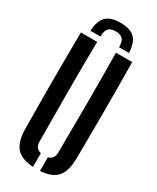

<svg xmlns="http://www.w3.org/2000/svg" viewBox="-242 -1029 903 1105"><g transform="rotate(30 210.0 -477.0)"><path d="M39.5 -157Q35.5 -478.5 39.5 -800H147.5Q145 -640 145.2 -469Q145.5 -298 147 -138Q147 -92.5 187 -83V8Q109 3 74.8 -35.8Q40.5 -74.5 39.5 -157ZM233.5 8V-83Q272 -92.5 272 -138Q273.5 -298 274 -469Q274.5 -640 272 -800H380Q384 -478.5 380 -157Q379 -74.5 345 -35.8Q311 3 233.5 8ZM210 -962.5Q145 -962.5 115.2 -933.2Q85.5 -904 82 -836H148Q148.5 -873.5 162.8 -889.8Q177 -906 210 -906Q243.5 -906 257.8 -889.8Q272 -873.5 272 -836H338Q334.5 -904 304.8 -933.2Q275 -962.5 210 -962.5Z"/></g></svg>

Font: Big Shoulders Stencil Display
Style: Bold
Weight: 700
Designer: Patric King
Foundry: XO Type Co
Version: Version 1.000